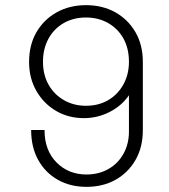

<svg xmlns="http://www.w3.org/2000/svg" viewBox="-20 -716 655 746"><path d="M316 10Q253 10 204.5 -17.5Q156 -45 128.5 -94.5Q101 -144 101 -211H153Q153 -132 199.5 -85Q246 -38 316 -38Q364 -38 401.5 -59.5Q439 -81 460 -119Q481 -157 481 -205V-346Q453 -305 406 -281Q359 -257 306 -257Q246 -257 198 -285Q150 -313 121.5 -362.5Q93 -412 93 -475Q93 -542 122 -591.5Q151 -641 201 -668.5Q251 -696 314 -696Q378 -696 427.5 -668.5Q477 -641 506 -591.5Q535 -542 535 -475V-211Q535 -144 506.5 -94.5Q478 -45 429 -17.5Q380 10 316 10ZM314 -305Q363 -305 400.5 -327Q438 -349 459.5 -388Q481 -427 481 -476Q481 -528 459.5 -566.5Q438 -605 400 -626.5Q362 -648 314 -648Q265 -648 227 -626Q189 -604 168 -565Q147 -526 147 -476Q147 -425 169 -386.5Q191 -348 229 -326.5Q267 -305 314 -305Z"/></svg>

Font: Chivo Medium Thin
Style: Regular
Weight: 250
Version: Version 2.002